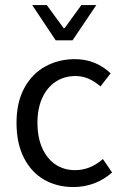

<svg xmlns="http://www.w3.org/2000/svg" viewBox="-20 -734 496 766"><path d="M421.4 -441.4 380.9 -389.2Q357.9 -409.2 333.5 -419.9Q309.1 -430.7 281.2 -430.7Q236.8 -430.7 202.4 -408.2Q168 -385.7 148.7 -343.5Q129.4 -301.3 129.4 -244.1Q129.4 -186.5 148.2 -143.8Q167 -101.1 200.9 -78.1Q234.9 -55.2 279.3 -55.2Q340.3 -55.2 390.6 -99.6L427.2 -45.9Q360.8 12.2 272.5 12.2Q207 12.2 155.8 -17.3Q104.5 -46.9 75.2 -104.7Q45.9 -162.6 45.9 -244.1Q45.9 -325.7 77.1 -383.1Q108.4 -440.4 161.4 -469.2Q214.4 -498 278.3 -498Q361.8 -498 421.4 -441.4ZM166.5 -713.9 233.9 -621.6H237.8L304.7 -713.9H364.3L269.5 -573.2H202.1L108.4 -713.9Z"/></svg>

Font: Varta
Style: Regular
Weight: 400
Designer: Joana Correia, Viktoriya Grabowska, Eben Sorkin
Foundry: Sorkin Type
Version: Version 1.002; ttfautohint (v1.3) -l 8 -r 24 -G 200 -x 12 -H